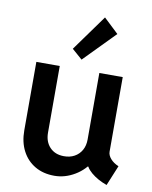

<svg xmlns="http://www.w3.org/2000/svg" viewBox="-88 -857 739 931"><g transform="rotate(10 281.0 -391.5)"><path d="M244.1 7.8Q189 7.8 148.2 -16.1Q107.4 -40 85 -83Q62.5 -126 62.5 -184.1V-521H177.7V-193.4Q177.7 -148.4 203.4 -121.3Q229 -94.2 272 -93.8Q301.8 -93.3 324.5 -105.7Q347.2 -118.2 359.9 -140.6Q372.6 -163.1 372.6 -193.4V-521H487.8V-153.8Q487.8 -136.2 502.7 -119.1Q517.6 -102.1 542.5 -91.8L501.5 7.8Q455.1 -8.8 423.6 -35.6Q392.1 -62.5 392.1 -89.8L424.3 -64.5H365.2L420.9 -100.6Q392.6 -49.8 344.2 -21Q295.9 7.8 244.1 7.8ZM276.4 -569.8 225.6 -614.3 353 -791 425.8 -722.2Z"/></g></svg>

Font: Reddit Mono SemiBold
Style: Regular
Weight: 600
Monospace: yes
Designer: Stephen Hutchings
Foundry: Reddit
Version: Version 1.014